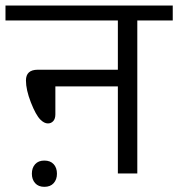

<svg xmlns="http://www.w3.org/2000/svg" viewBox="-35 -645 662 714"><path d="M403.3 0V-323.7H170.9V-219.7Q170.9 -203.6 163.1 -194.8Q155.3 -186 143.1 -186Q129.4 -186 115.2 -200.2Q98.1 -217.3 79.8 -264.2Q61.5 -311 61.5 -345.7Q61.5 -385.7 105.5 -385.7H403.3V-568.8H-14.6V-624.5H607.4V-568.8H475.6V0ZM83.5 1Q83.5 -21 95.7 -34.4Q107.9 -47.9 129.9 -47.9Q152.3 -47.9 164.6 -34.4Q176.8 -21 176.8 1Q176.8 22.5 164.6 36.1Q152.3 49.8 129.9 49.8Q107.9 49.8 95.7 36.1Q83.5 22.5 83.5 1Z"/></svg>

Font: Khula Regular
Style: Regular
Weight: 400
Designer: Erin McLaughlin, Steve Matteson
Version: Version 1.000;PS 1.0;hotconv 1.0.72;makeotf.lib2.5.5900